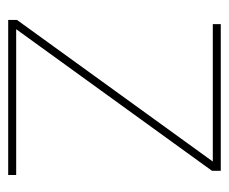

<svg xmlns="http://www.w3.org/2000/svg" viewBox="-64 -482 546 457"><g transform="rotate(90 208.5 -253.0)"><path d="M396 0V-19H49L386 -485V-506H37V-487H364L27 -21V0Z"/></g></svg>

Font: IBM Plex Sans Thai Looped Thin
Style: Regular
Weight: 100
Designer: Mike Abbink, Paul van der Laan, Pieter van Rosmalen, Ben Mitchell, Mark Frömberg
Foundry: Bold Monday
Version: Version 1.1